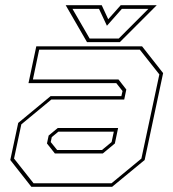

<svg xmlns="http://www.w3.org/2000/svg" viewBox="-20 -718 666 738"><path d="M100.5 0 19.5 -103 50 -245.5 174.5 -348.5H446.5L451 -368L427 -398.5H89.5L119.5 -540H526L607 -437L536 -103L411 0ZM191 -128 160.5 -166.5 167 -197 202 -226H434L421.5 -166.5L375 -128ZM109 -13.5H408.5L523.5 -108.5L592.5 -432L517.5 -527H130.5L106.5 -412.5H435.5L465.5 -374L457.5 -335.5H177.5L62 -240L34 -108.5ZM199.5 -141.5H372L409 -172L417.5 -212H204.5L179 -191L175 -172ZM314.5 -556 232.5 -698H371L396 -644L444 -698H582.5L440.5 -556ZM324.5 -570H436.5L550.5 -684H448.5L391 -619L360.5 -684H258.5Z"/></svg>

Font: Tourney Thin Thin
Style: Italic
Weight: 250
Italic angle: -12°
Version: Version 1.015